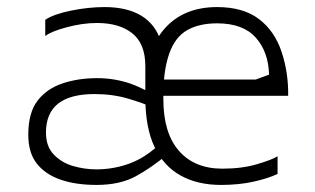

<svg xmlns="http://www.w3.org/2000/svg" viewBox="-20 -518 890 543"><path d="M454 -82Q409 -44 364 -19.5Q319 5 253 5Q194 5 151 -10Q108 -25 84 -55.5Q60 -86 60 -137Q60 -199 86 -233Q112 -267 156.5 -282Q201 -297 255 -297Q280 -297 303.5 -293Q327 -289 347.5 -282Q368 -275 402 -258L410 -215Q386 -226 342.5 -239Q299 -252 247 -252Q179 -252 144.5 -225Q110 -198 110 -143Q110 -104 132 -81Q154 -58 186.5 -48.5Q219 -39 253 -39Q285 -39 316.5 -46.5Q348 -54 375 -68.5Q402 -83 434 -112ZM391 -243V-331Q391 -394 354.5 -423.5Q318 -453 254 -453Q214 -453 169 -441Q124 -429 108 -416V-462Q132 -478 181 -488Q230 -498 276 -498Q307 -498 333 -492Q359 -486 379 -474Q399 -462 413 -444Q427 -426 434.5 -402Q442 -378 442 -348V-237Q442 -142 486 -91.5Q530 -41 609 -41Q664 -41 706.5 -53.5Q749 -66 765 -76V-26Q737 -13 696 -4Q655 5 605 5Q539 5 491 -21.5Q443 -48 417 -102.5Q391 -157 391 -243ZM391 -258Q391 -375 445 -436.5Q499 -498 594 -498Q668 -498 712.5 -464Q757 -430 776.5 -371Q796 -312 795 -247H426L430 -293H703L741 -307Q739 -372 703 -412Q667 -452 594 -452Q543 -452 509 -432.5Q475 -413 458.5 -366Q442 -319 442 -249Z"/></svg>

Font: Vivano Light
Style: Regular
Weight: 300
Designer: Joe Prince, Josias Burgherr
Version: Version 2.064;September 19, 2022;FontCreator 14.0.0.2877 64-